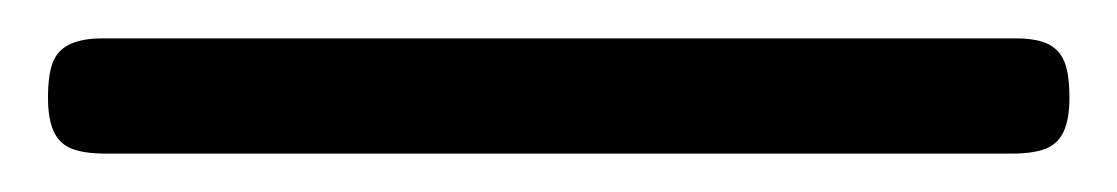

<svg xmlns="http://www.w3.org/2000/svg" viewBox="-20 -306 582 100"><path d="M35 -226Q24 -226 17.5 -228.5Q11 -231 8 -237.5Q5 -244 5 -255Q5 -267 7.5 -273.5Q10 -280 16.5 -283Q23 -286 33 -286H509Q520 -286 526 -283Q532 -280 534.5 -273.5Q537 -267 537 -255Q537 -244 534 -237.5Q531 -231 524.5 -228.5Q518 -226 507 -226Z"/></svg>

Font: Fredoka Expanded Light
Style: Regular
Weight: 300
Width: 7
Designer: Ben Nathan
Foundry: Milena B. Brandão, Ben Nathan
Version: Version 2.001